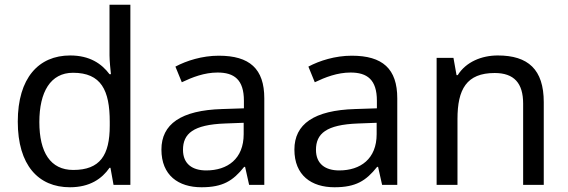

<svg xmlns="http://www.w3.org/2000/svg" viewBox="-20 -780 2395 810"><path d="M275 10C359 10 410 -26 442 -72H446L459 0H530V-760H442V-546C442 -526 446 -484 448 -467H442C409 -511 359 -546 276 -546C143 -546 55 -451 55 -267C55 -83 142 10 275 10ZM289 -63C193 -63 146 -137 146 -265C146 -392 193 -473 288 -473C407 -473 443 -399 443 -266V-250C443 -125 402 -63 289 -63Z M903 -545C833 -545 767 -524 720 -499L747 -433C791 -454 842 -474 898 -474C968 -474 1009 -444 1009 -355V-323L918 -320C743 -315 661 -256 661 -149C661 -40 733 10 830 10C920 10 963 -17 1010 -76H1014L1031 0H1095V-365C1095 -490 1033 -545 903 -545ZM929 -259 1008 -262V-214C1008 -110 940 -61 850 -61C792 -61 752 -88 752 -148C752 -216 795 -254 929 -259Z M1464 -545C1394 -545 1328 -524 1281 -499L1308 -433C1352 -454 1403 -474 1459 -474C1529 -474 1570 -444 1570 -355V-323L1479 -320C1304 -315 1222 -256 1222 -149C1222 -40 1294 10 1391 10C1481 10 1524 -17 1571 -76H1575L1592 0H1656V-365C1656 -490 1594 -545 1464 -545ZM1490 -259 1569 -262V-214C1569 -110 1501 -61 1411 -61C1353 -61 1313 -88 1313 -148C1313 -216 1356 -254 1490 -259Z M2080 -546C2012 -546 1946 -519 1911 -463H1906L1893 -536H1822V0H1910V-278C1910 -403 1948 -472 2067 -472C2149 -472 2187 -429 2187 -343V0H2274V-349C2274 -487 2208 -546 2080 -546Z"/></svg>

Font: Noto Sans Sinhala UI
Style: Regular
Weight: 400
Designer: Jelle Bosma - Monotype Design Team
Foundry: Monotype Imaging Inc.
Version: Version 2.006